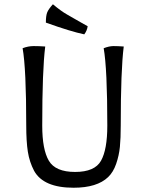

<svg xmlns="http://www.w3.org/2000/svg" viewBox="-20 -865 684 900"><path d="M546 -277Q546 -217 542 -176.5Q538 -136 524.5 -97Q511 -58 487 -35Q435 15 325 15Q184 15 140 -64Q118 -106 110.5 -154Q103 -202 103 -277Q103 -543 86 -639Q112 -649 138 -649Q164 -649 192 -647Q178 -536 178 -276Q178 -164 209 -111.5Q240 -59 332 -59Q424 -59 453.5 -111.5Q483 -164 483 -276Q483 -543 466 -639Q492 -649 512 -649Q532 -649 560 -647Q546 -536 546 -277ZM375 -704Q312 -717 195 -759Q195 -792 201.5 -807.5Q208 -823 228 -845Q266 -813 293.5 -797.5Q321 -782 327.5 -778Q334 -774 359 -760Q384 -746 391 -742Q388 -721 375 -704Z"/></svg>

Font: Port Lligat Sans
Style: Regular
Weight: 400
Designer: Dario Muhafara, Eduardo Rodriguez Tunni
Foundry: Tipo
Version: Version 1.002